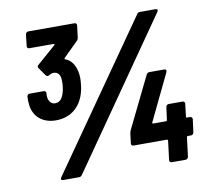

<svg xmlns="http://www.w3.org/2000/svg" viewBox="-78 -789 963 883"><g transform="rotate(-10 403.0 -347.5)"><path d="M293 -365C299 -380 303 -398 305 -417C308 -439 308 -460 304 -478C297 -512 280 -536 254 -545C250 -546 251 -549 253 -552L320 -618C325 -623 327 -627 328 -633L335 -689C336 -696 331 -701 325 -701H109C103 -701 97 -696 96 -689L90 -636C89 -629 93 -624 100 -624H213C217 -624 219 -621 216 -618L129 -542C122 -536 122 -530 127 -525L153 -488C157 -483 163 -482 169 -486C177 -491 183 -493 191 -493C206 -493 216 -484 220 -470C223 -458 223 -443 221 -423C219 -406 215 -391 209 -379C202 -363 190 -354 173 -354C156 -354 145 -368 142 -386C141 -392 141 -399 142 -406C142 -414 138 -418 131 -418H66C59 -418 54 -414 53 -406C52 -394 53 -381 54 -370C59 -314 100 -276 164 -276C227 -276 272 -310 293 -365ZM616 -692 142 -14C136 -5 140 0 148 0H222C228 0 233 -2 237 -8L709 -686C715 -695 712 -700 703 -700H630C624 -700 619 -698 616 -692ZM773 -184H759C756 -184 754 -186 755 -189L762 -248C763 -255 758 -260 752 -260H687C680 -260 674 -255 674 -248L666 -189C666 -186 664 -184 661 -184H601C598 -184 596 -186 598 -190L702 -406C706 -415 702 -420 694 -420H626C619 -420 614 -417 611 -411L495 -174C492 -168 491 -164 490 -159L484 -112C483 -105 488 -100 494 -100H651C653 -100 655 -98 655 -95L644 -6C643 1 647 6 654 6H719C726 6 731 1 732 -6L743 -95C743 -98 746 -100 749 -100H763C770 -100 775 -105 776 -112L784 -172C784 -179 780 -184 773 -184Z"/></g></svg>

Font: Barlow Semi Condensed
Style: Bold Italic
Weight: 700
Width: 4
Italic angle: -7°
Designer: Jeremy Tribby
Foundry: Tribby Type
Version: Version 1.422;hotconv 1.0.109;makeotfexe 2.5.65596